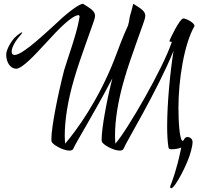

<svg xmlns="http://www.w3.org/2000/svg" viewBox="-20 -793 1060 1020"><path d="M890 207C909 207 979 75 995 8C1000 -12 1003 -27 1003 -38C1003 -51 997 -59 984 -64C981 -65 978 -65 975 -65C967 -65 960 -59 955 -47L948 -45C934 -57 928 -144 928 -220C928 -368 958 -559 1013 -654V-656C1013 -672 969 -695 954 -695C935 -695 880 -581 880 -574C880 -572 884 -571 893 -571C849 -435 655 -99 593 -30C592 -43 591 -58 591 -73C591 -152 606 -257 642 -378C672 -483 747 -679 750 -696C751 -701 752 -706 752 -709C752 -734 728 -748 688 -773C671 -703 671 -718 667 -689C666 -680 663 -668 660 -657C637 -609 603 -519 586 -473C502 -260 387 -100 326 -30C325 -43 324 -58 324 -73C324 -152 339 -257 375 -378C405 -483 480 -679 483 -696C484 -701 485 -706 485 -709C485 -734 461 -748 421 -773C395 -771 325 -714 266 -657C239 -634 103 -501 58 -501C47 -501 42 -507 42 -519C42 -538 57 -570 86 -603C94 -612 98 -618 98 -620C98 -621 97 -621 96 -621C95 -621 92 -620 89 -618C64 -602 46 -582 33 -559C20 -536 13 -517 13 -503C13 -459 37 -428 66 -428C97 -428 161 -496 227 -568C293 -640 359 -709 398 -713C401 -708 403 -710 403 -707C403 -707 402 -701 400 -689C387 -611 334 -467 321 -421C286 -285 253 -116 253 -55C253 -50 253 -45 254 -42C256 -26 315 7 348 7C361 7 368 3 371 -6C376 -23 482 -195 577 -377C545 -253 520 -107 520 -55C520 -50 520 -45 521 -42C523 -26 582 7 615 7C628 7 635 3 638 -6C645 -29 816 -311 902 -523C884 -412 868 -244 868 -123C868 -79 870 -41 875 -10C876 -3 881 0 892 0C912 0 930 -4 943 -9C934 32 921 99 890 182C886 190 884 196 884 200C884 205 886 207 890 207Z"/></svg>

Font: Comforter
Style: Regular
Weight: 400
Designer: Robert E. Leuschke
Foundry: Robert E. Leuschke
Version: Version 1.013; ttfautohint (v1.8.3)